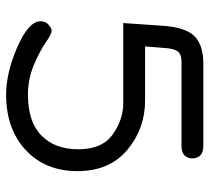

<svg xmlns="http://www.w3.org/2000/svg" viewBox="-48 -618 675 618"><g transform="rotate(90 289.0 -308.5)"><path d="M284.2 -61.5Q372.1 -61.5 416 -105Q460 -148.4 460 -224.1Q460 -299.8 412.6 -334Q365.2 -368.2 311.5 -368.2H53.7L62.5 -496.1Q67.4 -568.4 95.7 -597.2Q124 -626 185.5 -626H448.2Q489.3 -626 489.3 -589.8Q489.3 -576.2 480 -565.9Q470.7 -555.7 448.2 -555.7H177.7Q157.2 -555.7 147.5 -546.4Q137.7 -537.1 134.8 -510.7L128.9 -438.5H302.7Q393.6 -438.5 461.9 -381.3Q530.3 -324.2 530.3 -220.7Q530.3 -117.2 462.4 -54.2Q394.5 8.8 284.2 8.8Q213.9 8.8 130.9 -27.3Q47.9 -63.5 47.9 -102.5Q47.9 -117.2 58.6 -127.4Q69.3 -137.7 79.1 -137.7Q88.9 -137.7 116.2 -118.7Q143.6 -99.6 188.5 -80.6Q233.4 -61.5 284.2 -61.5Z"/></g></svg>

Font: Jura
Style: DemiBold
Weight: 600
Version: Version 2.5